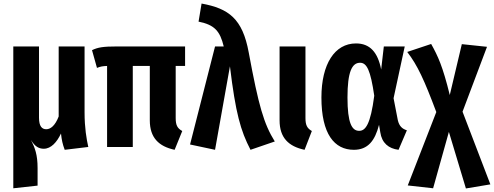

<svg xmlns="http://www.w3.org/2000/svg" viewBox="-20 -829 2786 1083"><path d="M478 0C468 -45 457 -108 457 -195V-567H311V-172C291 -120 265 -100 241 -100C217 -100 200 -116 200 -165V-567H55V233L192 218V119C192 43 177 5 155 -39C177 -2 200 10 227 10C268 10 301 -27 324 -76C328 -39 333 -16 345 16Z M1024 -457V-567H640C562 -567 532 -562 499 -546L527 -446C547 -454 559 -456 584 -457V0H729V-457H825V-150C825 -52 876 -3 965 16L1008 -90C981 -105 971 -122 971 -163V-457Z M1117 -809 1100 -707C1190 -689 1221 -654 1242 -567H1193L1052 -14L1193 16L1277 -455C1309 -190 1337 -92 1393 16L1530 -31C1468 -131 1439 -231 1383 -533C1348 -724 1270 -781 1117 -809Z M1703 -567H1557V-150C1557 -52 1608 -3 1698 16L1739 -90C1713 -105 1703 -122 1703 -163Z M1988 -584C1868 -584 1793 -468 1793 -279C1793 -73 1866 16 1976 16C2055 16 2095 -35 2118 -125L2125 -83C2134 -22 2172 9 2228 16L2275 -94C2249 -102 2232 -117 2224 -151L2200 -275L2263 -567H2145L2130 -437C2111 -534 2067 -584 1988 -584ZM2011 -475C2049 -475 2070 -433 2091 -289C2070 -128 2042 -91 2006 -91C1965 -91 1940 -134 1940 -279C1940 -423 1965 -475 2011 -475Z M2589 -199 2727 -565 2585 -580 2517 -293C2477 -456 2450 -513 2412 -581L2277 -536C2335 -461 2373 -378 2441 -197L2280 217L2423 233L2512 -85L2608 234L2746 211Z"/></svg>

Font: Glow Sans TC Compressed
Style: Bold
Weight: 700
Width: 2
Designer: Ryoko NISHIZUKA (kana, bopomofo & ideographs); Paul D. Hunt (Latin, Greek & Cyrillic); Sandoll Communications, Soo-young
Version: Version 0.93